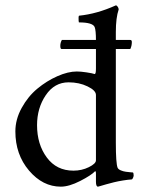

<svg xmlns="http://www.w3.org/2000/svg" viewBox="-20 -698 543 726"><path d="M270.5 -427.7Q285.2 -427.7 307.6 -424.3Q330.1 -420.9 337.9 -418Q342.8 -418 342.8 -438.5V-544.9Q342.8 -584 337.9 -595.7Q330.6 -613.3 278.3 -613.3Q277.8 -613.3 277.3 -619.4Q276.9 -625.5 277.1 -631.8Q277.3 -638.2 279.3 -638.7Q346.7 -645.5 418 -677.7Q421.4 -677.7 425 -672.6Q428.7 -667.5 428.7 -662.1Q418 -630.9 418 -577.1V-159.2Q418 -79.6 424.8 -63.5Q427.7 -57.6 437 -53.7Q446.3 -49.8 455.6 -48.6Q464.8 -47.4 473.4 -46.6Q481.9 -45.9 482.4 -45.9Q485.4 -44.4 485.4 -34.2Q485.4 -31.2 482.9 -25.4Q480.5 -19.5 477.5 -19.5Q463.4 -18.6 445.1 -15.6Q426.8 -12.7 410.9 -8.8Q395 -4.9 381.3 -1Q368.2 2.9 359.4 5.4L350.6 7.8Q342.8 7.8 342.8 -10.7V-44.9Q341.8 -51.3 339.8 -50.8Q325.2 -35.2 283.2 -13.7Q241.2 7.8 210 7.8Q141.6 7.8 89.8 -53Q38.1 -113.8 38.1 -201.2Q38.1 -246.6 62 -290Q85.9 -333.5 121.3 -362.8Q156.7 -392.1 197 -409.9Q237.3 -427.7 270.5 -427.7ZM239.3 -386.7Q186 -386.7 153.1 -338.1Q120.1 -289.6 120.1 -224.6Q120.1 -152.3 157 -102.5Q193.8 -52.7 257.8 -52.7Q289.1 -52.7 315.9 -65.9Q342.8 -79.1 342.8 -91.8V-338.9Q342.8 -356 311 -371.3Q279.3 -386.7 239.3 -386.7ZM213.9 -546.9H472.7Q478.5 -546.9 478.5 -539.1Q478.5 -524.4 472.7 -512.7H212.9Q208 -512.7 208 -524.4Q208 -536.6 213.9 -546.9Z"/></svg>

Font: Amiri
Style: Regular
Weight: 400
Designer: Khaled Hosny
Version: Version 000.108